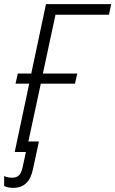

<svg xmlns="http://www.w3.org/2000/svg" viewBox="-42 -734 557 927"><path d="M29 0 99 -330H33L44 -379H109L180 -714H495L484 -663H226L165 -379H331L320 -330H155L95 -51H146L117 83Q99 173 22 173Q8 173 -3 170.5Q-14 168 -22 164V116Q-13 120 -3.5 122Q6 124 17 124Q38 124 50 112Q62 100 68 70L83 0Z"/></svg>

Font: Noto Sans SemiCondensed Light
Style: Italic
Weight: 300
Width: 4
Italic angle: -12°
Designer: Monotype Design Team
Foundry: Monotype Imaging Inc.
Version: Version 2.013; ttfautohint (v1.8.4.7-5d5b)